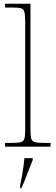

<svg xmlns="http://www.w3.org/2000/svg" viewBox="-20 -780 296 1021"><path d="M7 0V-20H37Q74 -20 90 -24Q106 -28 110 -43.5Q114 -59 114 -94V-662Q114 -699 110 -715.5Q106 -732 91.5 -736Q77 -740 47 -740H7V-760H142V-94Q142 -59 146 -43.5Q150 -28 166.5 -24Q183 -20 219 -20H249V0ZM87 208Q92 183 96.5 157.5Q101 132 104.5 107.5Q108 83 110 61H154V71Q145 92 134.5 119.5Q124 147 113.5 174Q103 201 93 221H87Z"/></svg>

Font: Noto Serif Kannada Thin
Style: Regular
Weight: 250
Version: Version 2.003